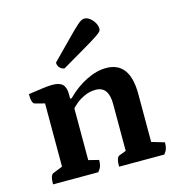

<svg xmlns="http://www.w3.org/2000/svg" viewBox="-106 -805 838 899"><g transform="rotate(-15 313.0 -356.0)"><path d="M41 0Q41 -45.5 57 -50.9L114 -73.9L103 -56.9V-388.3L114.5 -372.8L56.4 -387.9Q41 -391.8 41 -437.3Q88.5 -444.6 114.9 -447.8Q141.4 -451 158.9 -451Q192.6 -451 207.4 -436.2Q222.2 -421.4 222.2 -388.3V-364.4L217.1 -367H229.5Q273.1 -411.2 323.9 -436.6Q374.7 -462 421 -462Q536.1 -462 536.1 -305.5V-61.9L524.6 -76.3L598.1 -54.6Q598.1 -36.4 594.4 -24.6Q590.8 -12.9 580.3 0H361Q361 -45.5 377 -50.9L420.2 -67.2L410.2 -50.2V-291.3Q410.2 -376.2 347.3 -376.2Q320.9 -376.2 296.6 -365.8Q272.3 -355.4 253.3 -340.2Q234.4 -325 223.7 -311L229.5 -328.2V-55.7L217.5 -70.1L279.2 -54.6Q279.2 -36.4 275.2 -24.6Q271.3 -12.9 260.3 0ZM234.2 -510.9Q222.6 -510.9 212.2 -520.8Q201.8 -530.7 201.8 -547.1Q260.5 -606.5 293.5 -640.2Q326.5 -673.9 343.1 -689Q359.7 -704.1 367.5 -708Q375.4 -712 382.7 -712Q396.3 -712 409.4 -702Q422.4 -692.1 430.9 -677.1Q439.4 -662.1 439.4 -647.1Q439.4 -641.2 434.7 -635Q430 -628.9 411 -616.2Q392 -603.5 350.2 -578.9Q308.4 -554.3 234.2 -510.9Z"/></g></svg>

Font: Petrona
Style: Regular
Weight: 400
Designer: Ringo R. Seeber
Foundry: Ringo R. Seeber
Version: Version 2.001; ttfautohint (v1.8.3)